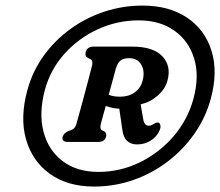

<svg xmlns="http://www.w3.org/2000/svg" viewBox="-20 -788 789 688"><path d="M317.5 -119.5Q222 -119.5 158.8 -165Q95.5 -210.5 73.2 -289Q51 -367.5 78.5 -466.5Q96.5 -532.5 136.2 -587.8Q176 -643 231.5 -683.5Q287 -724 353.2 -746Q419.5 -768 491 -768Q586 -768 650.2 -724.8Q714.5 -681.5 738 -605.8Q761.5 -530 735 -433Q716.5 -365.5 676.2 -308.2Q636 -251 580 -208.5Q524 -166 457 -142.8Q390 -119.5 317.5 -119.5ZM333 -172Q410.5 -172 480.8 -206.2Q551 -240.5 601.8 -299.5Q652.5 -358.5 673 -433.5Q695 -514.5 675.8 -578Q656.5 -641.5 604.8 -678.2Q553 -715 477 -715Q400 -715 330.8 -683.2Q261.5 -651.5 211.2 -595.5Q161 -539.5 141 -466.5Q118.5 -383 135.8 -316.5Q153 -250 204 -211Q255 -172 333 -172ZM580 -499Q572 -469 545.2 -445.5Q518.5 -422 484 -414L493 -362Q496.5 -337.5 513.5 -337.5Q519 -337.5 524 -340Q529 -342.5 533 -345Q540 -349.5 546 -349Q552.5 -348 554.5 -340Q556.5 -332 552 -321Q542 -298 520.2 -284.2Q498.5 -270.5 471 -270.5Q448.5 -270.5 435 -283.5Q421.5 -296.5 418 -325.5L407.5 -398.5Q394 -399 381.8 -401.8Q369.5 -404.5 359 -408.5Q354 -390 349.2 -373.2Q344.5 -356.5 341.5 -344.5Q336.5 -326 345.5 -321L353.5 -317.5Q363.5 -310.5 360 -298Q355 -279.5 333 -279.5H223Q200 -279.5 204.5 -298Q208.5 -311 225 -318.5L235.5 -322Q249.5 -327 254 -344.5Q261.5 -371 272 -409.8Q282.5 -448.5 292.8 -487.5Q303 -526.5 310 -553.5Q314 -571 304 -576L296 -580Q283 -586 287 -601.5Q292.5 -621 315.5 -621H453.5Q530 -621 562.2 -585.8Q594.5 -550.5 580 -499ZM395 -542Q392 -531 385 -504.8Q378 -478.5 369.5 -448.5Q379 -444.5 389.2 -443Q399.5 -441.5 410.5 -441.5Q441 -441.5 462.5 -456.8Q484 -472 491 -499Q500 -533 486.2 -556.2Q472.5 -579.5 443 -579.5Q421 -579.5 410.8 -570.2Q400.5 -561 395 -542Z"/></svg>

Font: Fraunces 72pt SuperSoft SemiBold
Style: Italic
Weight: 600
Italic angle: -16°
Version: Version 1.000;[b76b70a41]